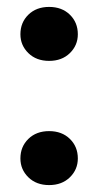

<svg xmlns="http://www.w3.org/2000/svg" viewBox="-20 -530 285 555"><path d="M122 5Q85 5 62 -17.5Q39 -40 39 -72Q39 -106 62 -128.5Q85 -151 122 -151Q159 -151 182 -128.5Q205 -106 205 -72Q205 -40 182 -17.5Q159 5 122 5ZM122 -354Q85 -354 62 -376.5Q39 -399 39 -431Q39 -465 62 -487.5Q85 -510 122 -510Q159 -510 182 -487.5Q205 -465 205 -431Q205 -399 182 -376.5Q159 -354 122 -354Z"/></svg>

Font: DM Sans 28pt
Style: Bold
Weight: 700
Version: Version 4.004;gftools[0.9.30]